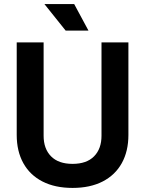

<svg xmlns="http://www.w3.org/2000/svg" viewBox="-20 -908 712 942"><path d="M336 14Q250 14 188.5 -17.5Q127 -49 94.5 -107.5Q62 -166 62 -246V-700H194V-242Q194 -178 230.5 -141Q267 -104 336 -104Q405 -104 441.5 -141Q478 -178 478 -242V-700H610V-246Q610 -166 577.5 -107.5Q545 -49 483.5 -17.5Q422 14 336 14ZM302 -758 198 -888H344L414 -758Z"/></svg>

Font: Space Grotesk Light
Style: Bold
Weight: 700
Version: Version 2.000